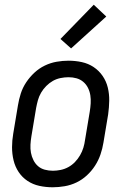

<svg xmlns="http://www.w3.org/2000/svg" viewBox="-20 -785 540 813"><path d="M203 8Q174 8 146.5 2Q119 -4 96.5 -19Q74 -34 59 -56.5Q44 -79 37.5 -106Q31 -133 31 -161.5Q31 -190 36 -219L56 -339Q60 -364 68 -389Q76 -414 91 -436.5Q106 -459 126 -477.5Q146 -496 170 -507.5Q194 -519 219.5 -523.5Q245 -528 270 -528Q299 -528 326.5 -522Q354 -516 376.5 -501Q399 -486 414.5 -463.5Q430 -441 436.5 -414Q443 -387 442.5 -358.5Q442 -330 438 -301L418 -181Q414 -156 405.5 -131Q397 -106 382.5 -83.5Q368 -61 348 -42.5Q328 -24 304 -12.5Q280 -1 254 3.5Q228 8 203 8ZM204 -62Q220 -62 237 -65.5Q254 -69 269.5 -77.5Q285 -86 297.5 -99Q310 -112 319 -127.5Q328 -143 333 -159.5Q338 -176 340 -192L360 -312Q363 -330 364 -347.5Q365 -365 362.5 -381.5Q360 -398 352.5 -413Q345 -428 332.5 -438.5Q320 -449 304 -453.5Q288 -458 270 -458Q254 -458 236.5 -454.5Q219 -451 204 -442.5Q189 -434 176 -421Q163 -408 154 -392.5Q145 -377 140.5 -360.5Q136 -344 133 -328L113 -208Q110 -190 109 -172.5Q108 -155 111 -138.5Q114 -122 121.5 -107Q129 -92 141 -81.5Q153 -71 169.5 -66.5Q186 -62 204 -62ZM281 -580 236 -620 377 -765 430 -715Z"/></svg>

Font: Iosevka Oblique
Style: Regular
Weight: 400
Italic angle: -9°
Monospace: yes
Designer: Belleve Invis
Foundry: Belleve Invis
Version: Version 32.5.0; ttfautohint (v1.8.4)